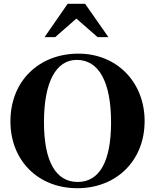

<svg xmlns="http://www.w3.org/2000/svg" viewBox="-20 -974 818 1013"><path d="M552 -778 429 -954H337L215 -778H271L383 -876L495 -778ZM743 -335C743 -542 595 -691 394 -691C186 -691 35 -547 35 -334C35 -127 181 19 388 19C595 19 743 -127 743 -335ZM566 -328C566 -122 505 -14 390 -14C276 -14 212 -119 212 -330C212 -540 275 -658 385 -658C502 -658 566 -541 566 -328Z"/></svg>

Font: XITS Math
Style: Bold
Weight: 700
Designer: MicroPress Inc., with final additions and corrections provided by Coen Hoffman, Elsevier (retired)
Version: Version 1.105